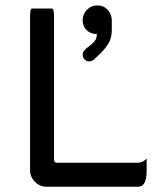

<svg xmlns="http://www.w3.org/2000/svg" viewBox="-20 -706 602 727"><path d="M93.8 -61.5V-641.6Q93.8 -673.8 101.6 -673.8H176.8Q184.6 -673.8 184.6 -641.6V-101.6Q184.6 -89.8 196.3 -89.8H502.9Q519.5 -89.8 535.2 -105.5Q535.2 -89.8 535.2 -57.6Q535.2 1 502.9 1H156.2Q130.9 1 112.3 -17.6Q93.8 -36.1 93.8 -61.5ZM293 -500Q293 -510.7 307.6 -523.4Q329.1 -539.1 337.9 -549.8Q346.7 -560.5 346.7 -577.1Q323.2 -577.1 308.1 -591.8Q293 -606.4 293 -628.9Q293 -652.3 309.1 -668.9Q325.2 -685.5 348.6 -685.5Q372.1 -685.5 387.7 -668.9Q403.3 -652.3 403.3 -627.9V-591.8Q403.3 -560.5 389.2 -539.1Q375 -517.6 358.4 -502Q341.8 -486.3 335.9 -480.5Q328.1 -473.6 316.4 -473.6Q307.6 -473.6 300.3 -481Q293 -488.3 293 -500Z"/></svg>

Font: YuPearl-Regular
Style: Regular
Weight: 400
Designer: Max Yao
Foundry: Max-Everyday
Version: Version 1.011; ttfautohint (v1.8.3)